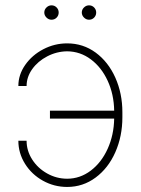

<svg xmlns="http://www.w3.org/2000/svg" viewBox="-20 -701 535 730"><path d="M81.1 -374H49.8Q49.8 -417 75.9 -454.3Q102.1 -491.7 144.8 -513.9Q187.5 -536.1 235.4 -536.1Q295.9 -536.1 343.8 -501Q391.6 -465.8 418.5 -405.8Q445.3 -345.7 445.3 -274.4V-254.9Q445.3 -183.1 418.5 -122.3Q391.6 -61.5 343.5 -25.9Q295.4 9.8 235.4 9.8Q186 9.8 143.3 -13.9Q100.6 -37.6 75.2 -78.1Q49.8 -118.7 49.8 -166H81.1Q81.1 -127.9 102.3 -94.7Q123.5 -61.5 159.2 -41.5Q194.8 -21.5 235.4 -21.5Q284.2 -21.5 325 -52.2Q365.7 -83 389.4 -135.5Q413.1 -188 414.1 -250H169.9V-280.3H414.1Q413.1 -342.3 389.4 -393.8Q365.7 -445.3 325.4 -475.3Q285.2 -505.4 235.4 -505.9Q195.3 -505.4 159.7 -486.8Q124 -468.3 102.5 -438.2Q81.1 -408.2 81.1 -374ZM148.4 -653.3Q148.4 -664.6 156.7 -672.6Q165 -680.7 175.8 -680.7Q187.5 -680.7 195.3 -672.6Q203.1 -664.6 203.1 -653.3Q203.1 -642.1 195.3 -634Q187.5 -626 175.8 -626Q165 -626 156.7 -634.3Q148.4 -642.6 148.4 -653.3ZM291 -653.3Q291 -664.6 299.3 -672.6Q307.6 -680.7 318.4 -680.7Q330.1 -680.7 337.9 -672.6Q345.7 -664.6 345.7 -653.3Q345.7 -642.1 337.9 -634Q330.1 -626 318.4 -626Q307.6 -626 299.3 -634.3Q291 -642.6 291 -653.3Z"/></svg>

Font: Pretendard JP Thin
Style: Regular
Weight: 100
Designer: Base glyphs from Inter by Rasmus Andersson; Hangeul glyphs from Noto Sans CJK(Source Han Sans) by Jang Soo-young and Kan
Foundry: Kil Hyung-jin
Version: Version 1.309